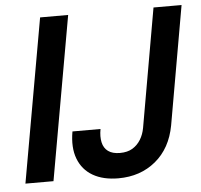

<svg xmlns="http://www.w3.org/2000/svg" viewBox="-51 -753 858 818"><g transform="rotate(-5 377.5 -344.0)"><path d="M26 0 150 -700H270L146 0ZM423 12Q358 12 314 -13.5Q270 -39 251.5 -87.5Q233 -136 245 -204H365Q359 -172 364.5 -147Q370 -122 388.5 -108.5Q407 -95 439 -95Q471 -95 492.5 -108Q514 -121 527.5 -143Q541 -165 546 -193L635 -700H755L666 -193Q648 -96 582.5 -42Q517 12 423 12Z"/></g></svg>

Font: DM Sans 17pt SemiBold
Style: Italic
Weight: 600
Italic angle: -10°
Version: Version 4.004;gftools[0.9.30]